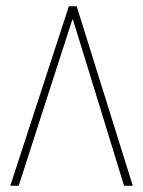

<svg xmlns="http://www.w3.org/2000/svg" viewBox="-20 -596 460 616"><path d="M378 0Q337 -134 296 -267Q255 -400 214 -533H212Q169 -400 126 -267Q83 -134 40 0H13Q60 -144 107 -288Q154 -432 201 -576H226Q271 -432 316 -288Q361 -144 406 0Z"/></svg>

Font: Noto Sans Syriac Thin
Style: Regular
Weight: 100
Designer: Patrick Giasson and the Monotype Design Team
Foundry: Monotype Imaging Inc.
Version: Version 2.000; ttfautohint (v1.8.3) -l 8 -r 50 -G 200 -x 14 